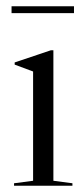

<svg xmlns="http://www.w3.org/2000/svg" viewBox="-20 -595 269 615"><path d="M151 -16 212 -8V0H25V-8L86 -16V-366L27 -388V-395L143 -434H151ZM17 -553V-575H217V-553Z"/></svg>

Font: Libre Caslon Display
Style: Regular
Weight: 400
Designer: Pablo Impallari, Rodrigo Fuenzalida
Foundry: Pablo Impallari, Rodrigo Fuenzalida
Version: Version 1.002